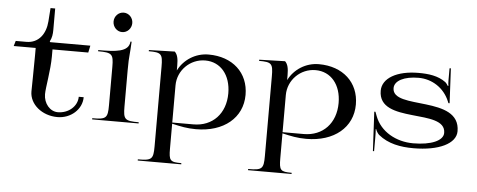

<svg xmlns="http://www.w3.org/2000/svg" viewBox="-59 -892 3222 1297"><g transform="rotate(5 1552.0 -243.5)"><path d="M10 -447.5H159V-399C159 -300.8 156 -196.5 156 -152C156 -65.3 240.9 5 345.5 5C436.6 5 511 -61.8 511 -144.2H477.5C477.5 -80.1 418.4 -28 345.5 -28C292.2 -28 249 -79.1 249 -142C249 -188 273 -306.6 273 -399V-447.5H515.5L525.5 -495H253L250 -500C263.6 -525.3 267 -550.1 267 -579V-724.5H235.5L229 -634C222.9 -549.3 176.7 -483 92.5 -483H20.5Z M667.5 -671.5C667.5 -634.8 695.9 -605 731 -605C766.1 -605 794.5 -634.8 794.5 -671.5C794.5 -707.4 766.1 -737 731 -737C695.9 -737 667.5 -707.4 667.5 -671.5ZM581 0H896V-8C801.5 -8 791 -17.7 791 -105V-350C791 -409.1 792.7 -429.2 795.1 -457.4C796.8 -477.3 798.9 -502.3 801 -546H793C788 -474 697.2 -470 581 -470V-462C675.5 -462 686 -452.3 686 -365V-105C686 -17.7 675.5 -8 581 -8Z M912 242V250H1207V242C1130.5 242 1122 232.8 1122 150V-18C1181.7 -4.3 1224.1 5 1285.1 5C1473.4 5 1599 -99.4 1599 -255C1599 -405 1489.8 -505 1327 -505C1237.3 -505 1159.6 -453.6 1122 -379.1V-413C1122 -458.5 1116 -487 1097 -505L922 -500V-492C1007.5 -492 1017 -482.1 1017 -395V145C1017 232.3 1006.5 242 912 242ZM1122 -26V-278C1122 -379.8 1205.3 -463 1308 -463C1412.1 -463 1482 -379.5 1482 -255C1482 -117.9 1395.2 -26 1265 -26Z M1660 242V250H1955V242C1878.5 242 1870 232.8 1870 150V-18C1929.7 -4.3 1972.1 5 2033.1 5C2221.4 5 2347 -99.4 2347 -255C2347 -405 2237.8 -505 2075 -505C1985.3 -505 1907.6 -453.6 1870 -379.1V-413C1870 -458.5 1864 -487 1845 -505L1670 -500V-492C1755.5 -492 1765 -482.1 1765 -395V145C1765 232.3 1754.5 242 1660 242ZM1870 -26V-278C1870 -379.8 1953.3 -463 2056 -463C2160.1 -463 2230 -379.5 2230 -255C2230 -117.9 2143.2 -26 2013 -26Z M2475 -218 2489 48H2497V-43C2497 -56.5 2496.8 -92.5 2495 -101L2498 -102C2502 -87.5 2515.3 -69.5 2522 -64C2587.7 -10.1 2671.7 5 2760 5C2932.2 5 3047 -51 3047 -135C3047 -257.8 2933 -283.5 2819 -297.3C2705 -311.1 2591 -312.9 2591 -388C2591 -438.4 2656.2 -472 2754 -472C2845.5 -472 2927.2 -418.9 2963.5 -332.2L2969 -319H2977L2965 -555L2956 -554V-469C2956 -455 2957 -443 2959 -436L2954 -435C2953 -438 2942 -454 2935 -459C2883.5 -497.2 2818 -505 2751 -505C2604 -505 2506 -448.2 2506 -363C2506 -248.4 2619 -229.2 2732 -217.3C2845 -205.4 2958 -200.9 2958 -116C2958 -63.2 2876.8 -28 2755 -28C2639.2 -28 2532.8 -86.7 2494 -189L2483 -218Z"/></g></svg>

Font: Prida01
Style: Bold
Weight: 700
Designer: gluk
Foundry: gluk
Version: Version 00.072